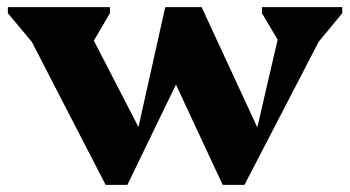

<svg xmlns="http://www.w3.org/2000/svg" viewBox="-20 -516 981 538"><path d="M276 2 69 -399 2 -479V-496H288V-479L243 -402L368 -160L443 -496H545L701 -159L758 -405L714 -479V-496H939V-479L873 -399L665 2H604L473 -279L337 2Z"/></svg>

Font: Platypi
Style: Bold
Weight: 700
Designer: David Sargent
Foundry: Bolt Cutter Type
Version: Version 1.200; ttfautohint (v1.8.4.7-5d5b)